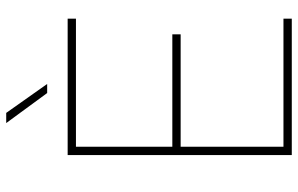

<svg xmlns="http://www.w3.org/2000/svg" viewBox="-188 -758 946 609"><g transform="rotate(-90 284.5 -453.0)"><path d="M530.3 -26.4V0H97.7V-710.9H530.3V-684.6H124V-378.9H480.5V-352.5H124V-26.4ZM231.4 -905.8 323.2 -775.9H294.4L199.2 -905.8Z"/></g></svg>

Font: Vazirmatn FD Thin
Style: Regular
Weight: 100
Designer: Saber Rastikerdar
Foundry: Saber Rastikerdar
Version: Version 33.003